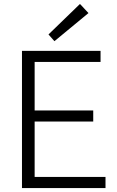

<svg xmlns="http://www.w3.org/2000/svg" viewBox="-20 -950 593 970"><path d="M91 0V-693H488V-637H155V-392H451V-336H155V-56H513V0ZM255 -742 225 -776 384 -930 427 -884Z"/></svg>

Font: Ubuntu Sans Light
Style: Regular
Weight: 300
Designer: Dalton Maag Ltd
Foundry: Dalton Maag Ltd
Version: Version 1.006; ttfautohint (v1.8.4.7-5d5b)